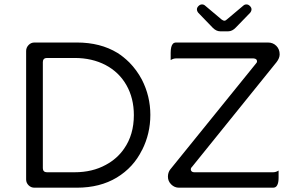

<svg xmlns="http://www.w3.org/2000/svg" viewBox="-20 -872 1366 886"><path d="M324.2 -77.1H196.3Q187.5 -77.1 182.6 -82Q177.7 -86.9 177.7 -95.7V-585.9Q177.7 -594.7 182.6 -599.6Q187.5 -604.5 196.3 -604.5H324.2Q404.8 -604.5 467.3 -571.8Q529.3 -539.1 563.5 -479Q597.7 -418.9 597.7 -340.8Q597.7 -250.5 552.7 -186Q520.5 -139.2 468.3 -111.3Q406.2 -77.1 324.2 -77.1ZM1265.6 -51.8V-85Q1253.4 -77.1 1240.2 -77.1H877Q864.7 -77.1 861.3 -85.9Q860.4 -88.4 860.4 -90.8Q860.4 -93.3 861.3 -95.2Q862.3 -98.6 866.2 -102.1L1256.3 -585.4Q1270.5 -604 1270.5 -621.1Q1270.5 -645 1255.1 -660.4Q1239.7 -675.8 1216.8 -675.8H793Q783.7 -675.8 778.3 -670.4Q767.6 -659.7 767.6 -627.9V-594.7Q779.8 -602.5 793 -602.5H1149.4Q1158.2 -602.1 1162.6 -598.1Q1166 -594.7 1166 -588.9Q1166 -583 1160.2 -577.6L765.1 -89.4Q754.9 -75.7 754.9 -56.6Q754.9 -36.1 770 -21Q785.2 -5.9 805.7 -5.9H1240.2Q1253.4 -5.9 1259.3 -17.6Q1265.6 -29.3 1265.6 -51.8ZM635.7 -179.7Q673.8 -255.4 673.8 -341.8Q673.8 -428.2 634.8 -504.4Q611.3 -548.8 576.7 -584Q548.8 -611.3 522 -627.9Q443.4 -675.8 335 -675.8H138.7Q123 -675.8 111.8 -664.1Q100.6 -652.3 100.6 -636.7V-43.9Q100.6 -28.3 111.8 -17.1Q123 -5.9 138.7 -5.9H335Q441.4 -5.9 519 -52.7Q596.2 -99.6 635.3 -179.7ZM996.1 -727.5H1033.2Q1051.8 -727.5 1068.4 -745.1L1134.3 -813Q1140.6 -820.8 1140.6 -829.1Q1140.6 -836.9 1133.3 -844.2Q1126 -851.6 1117.4 -851.6Q1108.9 -851.6 1103 -846.2L1026.9 -782.2Q1021.5 -776.4 1014.6 -776.4Q1010.7 -776.4 1002.9 -781.7L926.3 -846.2Q920.4 -851.6 912.1 -851.6Q903.3 -851.6 896 -844.2Q888.7 -836.9 888.7 -829.1Q888.7 -820.8 895 -813Q961.9 -743.7 962.4 -743.2Q978.5 -727.5 996.1 -727.5Z"/></svg>

Font: YuPearl-Light
Style: Light
Weight: 300
Designer: Max Yao
Foundry: Max-Everyday
Version: Version 1.011; ttfautohint (v1.8.3)